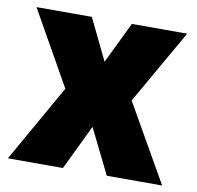

<svg xmlns="http://www.w3.org/2000/svg" viewBox="-67 -622 707 690"><g transform="rotate(10 286.5 -276.5)"><path d="M165 -282 5 0H206L285 -164L366 0H568L407 -282L562 -553H360L287 -402L214 -553H12Z"/></g></svg>

Font: Noto Sans Telugu SemiCondensed Black
Style: Regular
Weight: 900
Width: 4
Designer: Jelle Bosma - Monotype Design Team
Foundry: Monotype Imaging Inc.
Version: Version 2.005